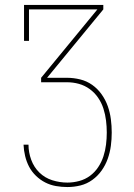

<svg xmlns="http://www.w3.org/2000/svg" viewBox="-20 -550 540 775"><path d="M252 205Q229 205 206 201Q183 197 162.5 186.5Q142 176 125 159.5Q108 143 97.5 123Q87 103 81.5 80Q76 57 75 34H95Q95 65 106 95Q117 125 139 146.5Q161 168 191 177.5Q221 187 252 187Q276 187 300 180.5Q324 174 343.5 159.5Q363 145 376.5 124.5Q390 104 397.5 81Q405 58 408 33.5Q411 9 411 -15Q411 -39 408 -63.5Q405 -88 397.5 -111.5Q390 -135 376 -155.5Q362 -176 342 -190.5Q322 -205 298.5 -211.5Q275 -218 250 -218H146V-236L373 -512H97V-385H77V-530H397V-512L170 -236H250Q277 -236 303.5 -229.5Q330 -223 352 -207.5Q374 -192 390 -169.5Q406 -147 415 -121.5Q424 -96 427.5 -69Q431 -42 431 -15Q431 12 427.5 38.5Q424 65 415 90.5Q406 116 390.5 138Q375 160 353 176Q331 192 305 198.5Q279 205 252 205Z"/></svg>

Font: Iosevka Slab Thin
Style: Regular
Weight: 100
Monospace: yes
Designer: Belleve Invis
Foundry: Belleve Invis
Version: Version 11.1.0; ttfautohint (v1.8.3)